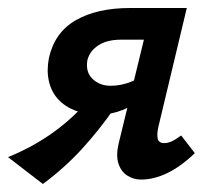

<svg xmlns="http://www.w3.org/2000/svg" viewBox="-35 -441 531 479"><path d="M317 7Q298 7 282.5 -3Q267 -13 260.5 -33Q254 -53 261 -83L324 -342H267Q232 -342 210.5 -328Q189 -314 183 -291Q178 -261 196 -244Q214 -227 241 -227Q268 -227 294.5 -238Q321 -249 341 -267L327 -209Q302 -179 272 -167Q242 -155 212 -155Q179 -155 153 -165Q127 -175 110 -193.5Q93 -212 87 -238.5Q81 -265 87 -296Q101 -360 154 -390.5Q207 -421 289 -421H431L360 -124Q356 -106 358.5 -95Q361 -84 375 -84Q383 -84 392.5 -88Q402 -92 417 -103L451 -59Q417 -26 383 -9.5Q349 7 317 7ZM72 18 -15 -49Q49 -75 101 -113Q153 -151 193 -200L251 -172Q213 -117 169.5 -69.5Q126 -22 72 18Z"/></svg>

Font: Ysabeau Infant
Style: Bold Italic
Weight: 700
Italic angle: -12°
Designer: Christian Thalmann (Catharsis Fonts)
Version: Version 2.001;gftools[0.9.30]; featfreeze: ss01,ss02,lnum